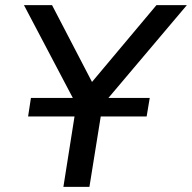

<svg xmlns="http://www.w3.org/2000/svg" viewBox="-20 -725 745 745"><path d="M226 0 284 -367 291 -291 73 -705H182L337 -407L587 -705H705L355 -291L386 -367L327 0ZM89 -273 100 -345H561L549 -273Z"/></svg>

Font: Nunito Sans 7pt Medium
Style: Italic
Weight: 500
Italic angle: -9°
Designer: Vernon Adams
Foundry: Vernon Adams
Version: Version 3.101;gftools[0.9.27]